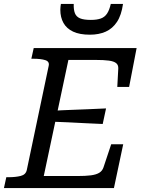

<svg xmlns="http://www.w3.org/2000/svg" viewBox="-39 -954 727 974"><path d="M586 -222 539 0H-19L-7 -55H4Q40 -55 66 -61.5Q92 -68 97 -92L208 -620Q213 -642 190.5 -649Q168 -656 131 -656H120L132 -710H654L616 -513H556L561 -606Q562 -624 550.5 -633.5Q539 -643 513.5 -646.5Q488 -650 445 -650H308L183 -61H352Q395 -61 422 -64.5Q449 -68 464.5 -77.5Q480 -87 486 -105L525 -222ZM230 -392Q275 -395 320 -396.5Q365 -398 409.5 -400Q454 -402 499 -404L482 -325Q439 -327 394.5 -329Q350 -331 306 -333.5Q262 -336 218 -337ZM417 -778Q463 -778 497.5 -793.5Q532 -809 554.5 -843Q577 -877 585 -934H523Q516 -903 504 -885Q492 -867 472 -860Q452 -853 422 -853Q386 -853 367 -861Q348 -869 341 -887Q334 -905 335 -934H270Q269 -927 268 -920.5Q267 -914 267 -905Q267 -866 283 -837.5Q299 -809 332 -793.5Q365 -778 417 -778Z"/></svg>

Font: Roboto Serif
Style: Italic
Weight: 400
Italic angle: -10°
Designer: Greg Gazdowicz
Foundry: Commercial Type
Version: Version 1.008